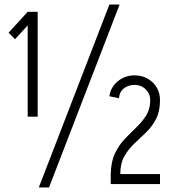

<svg xmlns="http://www.w3.org/2000/svg" viewBox="-20 -811 780 846"><path d="M102 -297V-759H146V-297ZM46 -638 18 -667 102 -759V-699ZM151 15 462 -791H507L196 15ZM468 -44Q469 -98 486.5 -135Q504 -172 530 -199Q556 -226 581.5 -250.5Q607 -275 624.5 -303Q642 -331 642 -370Q642 -370 648.5 -370Q655 -370 663.5 -370Q672 -370 678.5 -370Q685 -370 685 -370Q685 -320 667.5 -286.5Q650 -253 624 -228Q598 -203 572 -178.5Q546 -154 528 -122.5Q510 -91 510 -44ZM468 0V-44H685V0ZM504 -378 462 -387Q467 -426 498.5 -452.5Q530 -479 573 -479V-437Q547 -437 527 -422.5Q507 -408 504 -378ZM685 -370H642Q642 -398 622 -417.5Q602 -437 572 -437V-479Q605 -479 630.5 -464.5Q656 -450 670.5 -425.5Q685 -401 685 -370Z"/></svg>

Font: Akshar Light Light
Style: Regular
Weight: 300
Version: Version 1.100